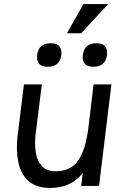

<svg xmlns="http://www.w3.org/2000/svg" viewBox="-20 -916 600 946"><path d="M391 -896H513L380 -752H310ZM163 -644Q170 -703 230 -703Q289 -703 282 -644Q279 -617 262 -602Q245 -587 216 -587Q185 -587 172.5 -602Q160 -617 163 -644ZM388 -644Q395 -703 455 -703Q514 -703 507 -644Q504 -617 487 -602Q470 -587 441 -587Q410 -587 397.5 -602Q385 -617 388 -644ZM155 -251Q150 -205 156.5 -164Q163 -123 186.5 -97.5Q210 -72 253 -72Q329 -72 365.5 -125.5Q402 -179 415 -283L441 -500H529L468 0H380L388 -64Q331 10 227 10Q158 10 120 -24.5Q82 -59 70 -118Q58 -177 67 -249L98 -500H186Z"/></svg>

Font: Haskoy Medium
Style: Italic
Weight: 500
Designer: Ertekin Erdin
Foundry: Ertekin Erdin
Version: Version 2.000; ttfautohint (v1.8.4.7-5d5b)